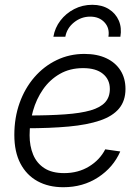

<svg xmlns="http://www.w3.org/2000/svg" viewBox="-20 -762 578 792"><path d="M241.2 10.3Q180.2 10.3 134.8 -14.6Q89.4 -39.6 64.2 -87.6Q39.1 -135.7 39.1 -205.6Q39.1 -276.4 60.8 -337.2Q82.5 -397.9 121.8 -443.4Q161.1 -488.8 213.9 -514.2Q266.6 -539.6 328.1 -539.6Q380.9 -539.6 418.7 -521.7Q456.5 -503.9 477.1 -471.4Q497.6 -439 497.6 -395Q497.6 -346.2 471.2 -314.5Q444.8 -282.7 392.6 -264.9Q340.3 -247.1 263.4 -240Q186.5 -232.9 85.4 -232.9L93.3 -285.6Q183.6 -285.6 248 -290.3Q312.5 -294.9 353.3 -306.6Q394 -318.4 413.6 -339.8Q433.1 -361.3 433.1 -395Q433.1 -434.1 404.5 -457.5Q376 -481 322.8 -481Q268.1 -481 226.6 -457Q185.1 -433.1 157.5 -393.3Q129.9 -353.5 116 -304.2Q102.1 -254.9 102.1 -204.1Q102.1 -159.7 116.7 -124.3Q131.3 -88.9 162.8 -68.4Q194.3 -47.9 244.6 -47.9Q302.2 -47.9 346.9 -75Q391.6 -102.1 414.1 -146L476.1 -137.2Q447.3 -71.3 384.8 -30.5Q322.3 10.3 241.2 10.3ZM360.4 -742.2Q400.4 -742.2 428.7 -724.6Q457 -707 470 -677.2Q482.9 -647.5 476.6 -610.4H427.2Q433.1 -646 411.1 -669.7Q389.2 -693.4 352.1 -693.4Q314.9 -693.4 285.4 -669.7Q255.9 -646 249.5 -610.4H200.2Q206.5 -647.5 229.2 -677.2Q252 -707 286.1 -724.6Q320.3 -742.2 360.4 -742.2Z"/></svg>

Font: Inter 24pt Light
Style: Italic
Weight: 300
Italic angle: -9.3988°
Designer: Rasmus Andersson
Foundry: rsms
Version: Version 4.001;git-66647c0bb